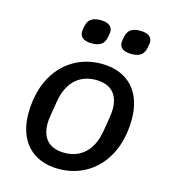

<svg xmlns="http://www.w3.org/2000/svg" viewBox="-110 -819 820 920"><g transform="rotate(15 300.0 -358.5)"><path d="M264.9 12.1C424 12.1 543 -111.5 543 -308.6C543 -440 470.5 -528.1 334.5 -528.1C175.8 -528.1 56.8 -404.5 56.8 -207.4C56.8 -76 130.3 12.1 264.9 12.1ZM158 -184.7C158 -196.7 159.8 -212.4 163 -232.2L174 -298.3C189.3 -390.3 242.5 -446.4 328.5 -446.4C398.1 -446.4 442.1 -409.8 442.1 -331.3C442.1 -319.2 440.3 -303.6 437.1 -283.7L426.1 -217.7C410.9 -125.7 357.2 -69.6 271.3 -69.6C202.1 -69.6 158 -106.2 158 -184.7ZM203.5 -652C203.5 -628.9 219.1 -610.1 262.8 -610.1C308.9 -610.1 324.6 -629.3 330.6 -658.7C333.1 -670.8 334.9 -680.4 334.9 -687.1C334.9 -709.9 319.6 -729 275.6 -729C229.8 -729 213.8 -709.5 207.7 -680.4C205.6 -668.3 203.5 -658.7 203.5 -652ZM400.2 -652C400.2 -628.9 415.5 -610.1 459.5 -610.1C505.7 -610.1 521.3 -629.3 527.3 -658.7C529.5 -670.8 531.6 -680.4 531.6 -687.1C531.6 -709.9 516.3 -729 472.3 -729C426.5 -729 410.5 -709.5 404.5 -680.4C402.3 -668.3 400.2 -658.7 400.2 -652Z"/></g></svg>

Font: Margiela Mono Italic Medium It
Style: Regular
Weight: 500
Designer: Mike Abbink, Paul van der Laan, Pieter van Rosmalen
Foundry: Bold Monday
Version: Version 2.003 2021